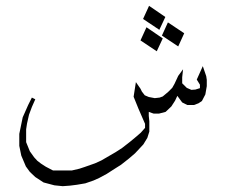

<svg xmlns="http://www.w3.org/2000/svg" viewBox="-20 -391 772 656"><path d="M489.3 -371.1 544.9 -333 524.4 -289.1 468.8 -326.2ZM553.7 -314.5 609.4 -277.3 588.9 -232.4 533.2 -269.5ZM480.5 -297.9 536.1 -259.8 515.6 -215.8 460 -252.9ZM684.6 -130.9 686.5 -118.2V-96.7L681.6 -68.4L669.9 -45.9L658.2 -38.1L642.6 -32.2H620.1L602.5 -41L585.9 -63.5L578.1 -46.9L565.4 -27.3L545.9 -8.8L523.4 -2.9H504.9L499 -4.9L488.3 -8.8V4.9L490.2 23.4V58.6L483.4 80.1L469.7 102.5L441.4 132.8L420.9 150.4L393.6 171.9L372.1 185.5L344.7 203.1L319.3 216.8L299.8 225.6L271.5 235.4L243.2 240.2L219.7 243.2L194.3 245.1L166 242.2L128.9 232.4L100.6 213.9L82 196.3L68.4 177.7L52.7 140.6L45.9 107.4V66.4L57.6 9.8L76.2 -32.2L88.9 -57.6L100.6 -51.8L88.9 -25.4L79.1 1L72.3 31.2L69.3 50.8V94.7L82 126L96.7 146.5L107.4 158.2L120.1 168L136.7 178.7L161.1 191.4H225.6L251 185.5L268.6 179.7L304.7 167L326.2 157.2L344.7 146.5L375 128.9L397.5 114.3L423.8 93.8L440.4 80.1L460.9 62.5L475.6 45.9V32.2L453.1 -19.5L436.5 -60.5L444.3 -110.4L460 -87.9L464.8 -78.1L474.6 -65.4L488.3 -59.6L508.8 -55.7L525.4 -57.6L536.1 -61.5L554.7 -77.1L568.4 -90.8L576.2 -104.5L588.9 -131.8L605.5 -154.3L602.5 -127V-106.4L618.2 -90.8L633.8 -84L647.5 -85L663.1 -89.8V-101.6L652.3 -119.1L672.9 -165Z"/></svg>

Font: LaylaThuluth
Style: Regular
Weight: 400
Version: Version 2.0